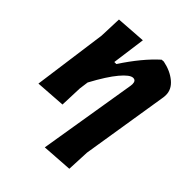

<svg xmlns="http://www.w3.org/2000/svg" viewBox="-189 -579 875 875"><g transform="rotate(45 248.5 -141.5)"><path d="M220 -472 198 -310H211Q278 -412 343 -470L356 -471Q406 -461 439 -433.5Q472 -406 471 -368L470 -355L402 70L397 179L249 189L327 -286L328 -297Q328 -320 310 -320Q290 -320 255.5 -279Q221 -238 178 -158L172 -114L168 -6L23 4L72 -354L76 -462Z"/></g></svg>

Font: Alegreya Sans ExtraBold
Style: Italic
Weight: 800
Italic angle: -7°
Designer: Juan Pablo del Peral
Foundry: Huerta Tipografica
Version: Version 2.007